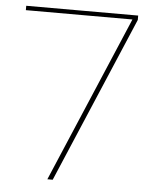

<svg xmlns="http://www.w3.org/2000/svg" viewBox="-51 -743 627 786"><g transform="rotate(5 262.5 -350.0)"><path d="M173 0 463 -682H25V-700H485V-682L195 0Z"/></g></svg>

Font: DM Sans 18pt Thin
Style: Regular
Weight: 250
Designer: Colophon Foundry, Jonny Pinhorn
Foundry: Colophon Foundry
Version: Version 4.004;gftools[0.9.30]